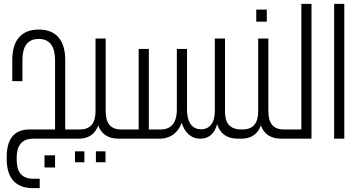

<svg xmlns="http://www.w3.org/2000/svg" viewBox="-20 -723 1873 1001"><path d="M182 -569C85 -569 44 -505 44 -411V-300H97V-409C97 -478 121 -520 182 -520C242 -520 267 -478 267 -409V-48H133C50 -48 15 7 15 95V108C15 199 57 258 151 258H187V209H153C93 209 67 172 67 111V99C67 37 93 0 153 0H394C396 0 397 -1 397 -3V-45C397 -47 396 -48 394 -48H320V-411C320 -505 279 -569 182 -569ZM212 87V150H267V87Z M389 -48C388 -48 386 -47 386 -45V-3C386 -1 388 0 390 0C475 0 501 -65 501 -129L492 -69C508 -25 543 0 598 0H619C621 0 623 -1 623 -3V-45C623 -47 621 -48 619 -48H611C555 -48 531 -83 531 -143V-522H478V-143C478 -82 453 -48 396 -48ZM371 66V123H420V66ZM480 66V123H530V66Z M617 -48C614 -48 612 -47 612 -44V-5C612 -2 614 0 617 0H811C871 0 910 -34 927 -83C942 -36 973 0 1024 0C1074 0 1100 -32 1112 -76C1127 -28 1161 0 1220 0H1240C1243 0 1244 -2 1244 -5V-44C1244 -47 1243 -48 1240 -48C1176 -48 1153 -82 1153 -143V-522H1100V-143C1100 -80 1070 -48 1028 -49C978 -49 955 -91 955 -151V-468H902V-151C902 -96 882 -48 818 -48H756V-468H703V-48Z M1316 -673V-610H1371V-673ZM1237 -48C1236 -48 1234 -47 1234 -45V-3C1234 -1 1236 0 1238 0C1323 0 1349 -65 1349 -129L1340 -69C1356 -25 1391 0 1446 0H1467C1469 0 1471 -1 1471 -3V-45C1471 -47 1469 -48 1467 -48H1459C1403 -48 1379 -83 1379 -143V-522H1326V-143C1326 -82 1301 -48 1244 -48Z M1551 -703V-48H1465C1462 -48 1460 -47 1460 -44V-5C1460 -2 1462 0 1465 0H1604V-703Z M1722 -703V0H1775V-703Z"/></svg>

Font: Modon Arabic
Style: Regular
Weight: 400
Designer: Ahmedzaza
Foundry: Ahmedzaza
Version: Version 2.010